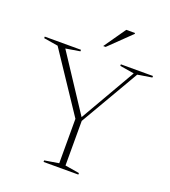

<svg xmlns="http://www.w3.org/2000/svg" viewBox="-159 -998 988 1113"><g transform="rotate(20 334.5 -442.0)"><path d="M85 -661 -3 -675.5V-685H220.5V-675.5L132.5 -661L364 -309L351 -308.5L554.5 -661L466.5 -675.5V-685H664.5V-675.5L576 -661L365.5 -299V-24L453.5 -9.5V0H239V-9.5L327 -24V-298ZM334 -749.5 427.5 -883.5H481.5V-878L349 -749.5Z"/></g></svg>

Font: Newsreader 36pt ExtraLight
Style: Regular
Weight: 250
Designer: Hugues Gentile
Foundry: Production Type
Version: Version 1.003